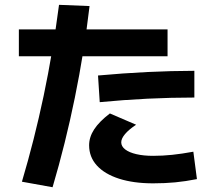

<svg xmlns="http://www.w3.org/2000/svg" viewBox="-20 -762 904 798"><path d="M225.3 -741.9 352.2 -736.8Q329.9 -546.1 291.1 -356.2Q252.4 -166.2 198.5 16.2L71.1 -6.8Q122.9 -181 161.4 -363.7Q199.8 -546.4 225.3 -741.9ZM350.4 -158.2Q350.4 -192.2 371.3 -224.3Q392.1 -256.4 436.7 -290.5L545.7 -243.6Q515.5 -223.6 499.7 -204.8Q483.9 -186.1 483.9 -170.5Q483.9 -153.7 500.3 -141Q516.8 -128.2 546.7 -121.3Q576.7 -114.3 616.4 -114.3Q655.5 -114.3 695.7 -118.5Q735.9 -122.7 783.6 -131.5L798.5 -17.6Q750.9 -8.2 708.2 -4.1Q665.5 0 616.4 0Q535.1 0 475.1 -19.2Q415.1 -38.5 382.7 -74Q350.4 -109.5 350.4 -158.2ZM58.4 -639.7H676.4V-528.2H58.4ZM787.8 -467.7V-356.6Q595 -356.6 394.5 -337.4L387.4 -448.2Q596.3 -467.3 787.8 -467.7Z"/></svg>

Font: Pretendard GOV Variable
Style: Regular
Weight: 400
Designer: Base glyphs from Inter by Rasmus Andersson; Hangul glyphs from Noto Sans CJK(Source Han Sans) by Jang Soo-young and Kang
Foundry: Kil Hyung-jin
Version: Version 1.307;Glyphs 3.2 (3192)